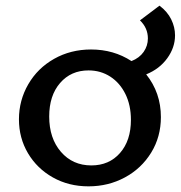

<svg xmlns="http://www.w3.org/2000/svg" viewBox="-20 -652 639 679"><path d="M497 -389Q549 -324 549 -238Q549 -168 514.5 -112Q480 -56 421.5 -24.5Q363 7 293 7Q223 7 167 -24.5Q111 -56 79 -110Q47 -164 47 -230Q47 -297 80 -354Q113 -411 171.5 -444Q230 -477 302 -477Q382 -477 445 -436Q473 -447 488 -468.5Q503 -490 503 -516Q503 -553 475 -580L544 -632Q572 -611 585.5 -583.5Q599 -556 599 -527Q599 -484 571.5 -446Q544 -408 497 -389ZM443 -228Q443 -280 423.5 -319.5Q404 -359 370 -381Q336 -403 293 -403Q231 -403 192.5 -358.5Q154 -314 154 -240Q154 -163 195.5 -115Q237 -67 303 -67Q366 -67 404.5 -111Q443 -155 443 -228Z"/></svg>

Font: Ysabeau SC Semibold
Style: Regular
Weight: 600
Designer: Christian Thalmann (Catharsis Fonts)
Version: Version 0.003